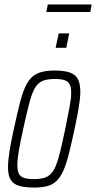

<svg xmlns="http://www.w3.org/2000/svg" viewBox="-20 -835 432 863"><path d="M133 8Q91 8 65 0Q39 -8 27.5 -27.5Q16 -47 16 -83Q16 -112 22.5 -154Q29 -196 42 -254Q56 -319 67.5 -365Q79 -411 92 -441Q105 -471 122.5 -487.5Q140 -504 165 -511Q190 -518 225 -518Q267 -518 292.5 -509.5Q318 -501 329.5 -480.5Q341 -460 341 -422Q341 -394 334 -352.5Q327 -311 315 -254Q301 -189 289.5 -143.5Q278 -98 265 -68.5Q252 -39 234.5 -22Q217 -5 192.5 1.5Q168 8 133 8ZM131 -30Q158 -30 176.5 -35Q195 -40 208.5 -53.5Q222 -67 232 -92.5Q242 -118 251.5 -157.5Q261 -197 273 -254Q285 -313 292.5 -353Q300 -393 300 -418Q300 -444 292.5 -457Q285 -470 269 -475Q253 -480 227 -480Q194 -480 173 -472Q152 -464 138 -441Q124 -418 112 -373Q100 -328 84 -254Q71 -196 64.5 -156.5Q58 -117 58 -91Q58 -66 65.5 -53Q73 -40 89 -35Q105 -30 131 -30ZM230 -620 244 -685H291L278 -620ZM188 -781 195 -815H392L386 -781Z"/></svg>

Font: Saira ExtraCondensed ExtraLight
Style: Italic
Weight: 250
Width: 2
Italic angle: -12°
Designer: Hector Gatti with collaboration of the Omnibus-Type team
Foundry: Omnibus-Type
Version: Version 1.101